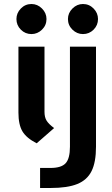

<svg xmlns="http://www.w3.org/2000/svg" viewBox="-20 -703 561 958"><path d="M62 -608Q62 -638 84 -660.5Q106 -683 137 -683Q167 -683 189.5 -660.5Q212 -638 212 -608Q212 -577 189.5 -555Q167 -533 137 -533Q106 -533 84 -555Q62 -577 62 -608ZM72 -141V-470H202V-145Q202 -118 212.5 -101Q223 -84 250 -64L163 12Q112 -14 92 -47.5Q72 -81 72 -141ZM319 -608Q319 -638 341.5 -660.5Q364 -683 394 -683Q425 -683 447 -660.5Q469 -638 469 -608Q469 -577 447 -555Q425 -533 394 -533Q364 -533 341.5 -555Q319 -577 319 -608ZM180 135H232Q286 135 307.5 111.5Q329 88 329 29V-470H459V29Q459 106 437 150.5Q415 195 366 215Q317 235 232 235H180Z"/></svg>

Font: KoHo
Style: Bold
Weight: 700
Designer: Cadson Demak & Katatrad Team
Foundry: Cadson Demak Co.,Ltd.
Version: Version 1.000; ttfautohint (v1.6)